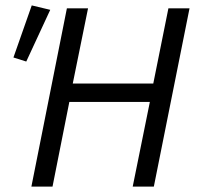

<svg xmlns="http://www.w3.org/2000/svg" viewBox="-20 -687 746 707"><path d="M95.6 0 226.3 -656.3H304.2L247.9 -379.3H544.4L600.1 -656.3H677.9L546.5 0H468.7L531.8 -311.6H235.3L173.4 0ZM76.7 -460.4 29.5 -475.3 96.9 -667.1 165 -650.8Z"/></svg>

Font: Source Sans Variable
Style: Italic
Weight: 200
Italic angle: -11°
Designer: Paul D. Hunt
Foundry: Adobe Systems Incorporated
Version: Version 3.006;hotconv 1.0.111;makeotfexe 2.5.65597